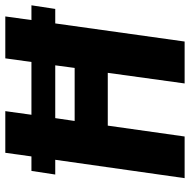

<svg xmlns="http://www.w3.org/2000/svg" viewBox="-16 -718 733 742"><g transform="rotate(-90 351.0 -346.5)"><path d="M702 -592H645L659 -693H497L483 -592H279L293 -693H132L118 -592H62L48 -500H105L34 0H195L237 -297H441L400 0H562L632 -500H688ZM460 -425H255L266 -500H470Z"/></g></svg>

Font: Fira Sans
Style: Bold Italic
Weight: 700
Italic angle: -8°
Designer: bBox Type GmbH & Carrois Corporate GbR & Edenspiekermann AG
Foundry: bBox Type GmbH & Carrois Corporate GbR & Edenspiekermann AG
Version: Version 4.301;PS 004.301;hotconv 1.0.88;makeotf.lib2.5.64775